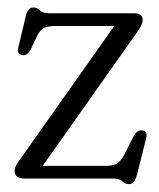

<svg xmlns="http://www.w3.org/2000/svg" viewBox="-20 -464 414 499"><path d="M340 -385.5 91 -33H254Q275 -33 284.5 -39.2Q294 -45.5 303.5 -63L326.5 -108.5Q336 -127 349.5 -125Q364.5 -123.5 360 -105.5L337 -13.5Q332.5 2.5 328 8.5Q323.5 14.5 315.5 14.5Q304.5 14.5 298 7.2Q291.5 0 272.5 0H44Q18 0 18 -20Q18 -30.5 28 -44L277 -396.5H127.5Q104 -396.5 94.2 -391.5Q84.5 -386.5 76 -370L60.5 -336.5Q51.5 -319 38.5 -320.5Q23.5 -323 27.5 -340.5L47 -422Q52 -444.5 66.5 -444.5Q77 -444.5 83.8 -437Q90.5 -429.5 108 -429.5H327.5Q351 -429.5 351 -412Q351 -402 340 -385.5Z"/></svg>

Font: Fraunces 144pt S100 Light
Style: Regular
Weight: 300
Version: Version 1.000; ttfautohint (v1.8.3)